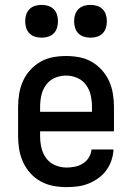

<svg xmlns="http://www.w3.org/2000/svg" viewBox="-20 -757 540 785"><path d="M252 8Q225 8 198 3Q171 -2 147 -15Q123 -28 104.5 -48.5Q86 -69 74.5 -94Q63 -119 58.5 -146Q54 -173 54 -200V-320Q54 -347 58.5 -374Q63 -401 74 -425.5Q85 -450 103.5 -470.5Q122 -491 145.5 -504.5Q169 -518 196 -523Q223 -528 250 -528Q277 -528 304 -523Q331 -518 354.5 -504.5Q378 -491 396.5 -470.5Q415 -450 426 -425.5Q437 -401 441.5 -374Q446 -347 446 -320V-220H144V-200Q144 -176 149.5 -152.5Q155 -129 169 -110Q183 -91 205.5 -81.5Q228 -72 252 -72Q269 -72 286.5 -75.5Q304 -79 319 -88.5Q334 -98 343.5 -113.5Q353 -129 354 -146H444Q443 -123 435.5 -101Q428 -79 414.5 -60.5Q401 -42 382 -28.5Q363 -15 342 -6.5Q321 2 298 5Q275 8 252 8ZM356 -300V-320Q356 -344 351 -367Q346 -390 332 -409.5Q318 -429 296 -438.5Q274 -448 250 -448Q226 -448 204 -438.5Q182 -429 168 -409.5Q154 -390 149 -367Q144 -344 144 -320V-300ZM350 -603Q336 -603 323 -607Q310 -611 300.5 -620.5Q291 -630 287 -643Q283 -656 283 -670Q283 -684 287 -697Q291 -710 300.5 -719.5Q310 -729 323 -733Q336 -737 350 -737Q364 -737 377 -733Q390 -729 399.5 -719.5Q409 -710 413 -697Q417 -684 417 -670Q417 -656 413 -643Q409 -630 399.5 -620.5Q390 -611 377 -607Q364 -603 350 -603ZM150 -603Q136 -603 123 -607Q110 -611 100.5 -620.5Q91 -630 87 -643Q83 -656 83 -670Q83 -684 87 -697Q91 -710 100.5 -719.5Q110 -729 123 -733Q136 -737 150 -737Q164 -737 177 -733Q190 -729 199.5 -719.5Q209 -710 213 -697Q217 -684 217 -670Q217 -656 213 -643Q209 -630 199.5 -620.5Q190 -611 177 -607Q164 -603 150 -603Z"/></svg>

Font: Iosevka SS10 Medium
Style: Regular
Weight: 500
Monospace: yes
Designer: Belleve Invis
Foundry: Belleve Invis
Version: Version 28.0.6; ttfautohint (v1.8.4)